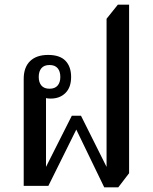

<svg xmlns="http://www.w3.org/2000/svg" viewBox="-20 -792 652 818"><path d="M424 6 305 -240 186 0H81V-456Q81 -505 108 -531.5Q135 -558 185 -558Q235 -558 259 -533Q283 -508 283 -464Q283 -420 259 -396Q235 -372 196 -372Q184 -372 176 -374V-81L286 -299H325L434 -81V-712L482 -772H530V-54L484 6ZM191 -414Q214 -414 225.5 -427.5Q237 -441 237 -464Q237 -488 225.5 -501.5Q214 -515 191 -515Q168 -515 156.5 -501.5Q145 -488 145 -464Q145 -441 156.5 -427.5Q168 -414 191 -414Z"/></svg>

Font: Noto Serif Thai SemiCondensed Medium
Style: Regular
Weight: 500
Width: 4
Designer: Monotype Design Team
Foundry: Monotype Imaging Inc.
Version: Version 2.002; ttfautohint (v1.8.4.7-5d5b)